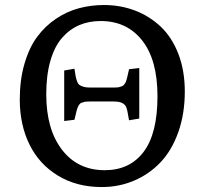

<svg xmlns="http://www.w3.org/2000/svg" viewBox="-20 -734 819 768"><path d="M387.2 14.2Q286.6 14.2 211.7 -31.5Q136.7 -77.1 97.9 -156Q59.1 -234.9 59.1 -335.9Q59.1 -414.6 77.9 -479Q96.7 -543.5 128.4 -586.4Q160.2 -629.4 203.6 -658.7Q247.1 -688 295.2 -700.9Q343.3 -713.9 396 -713.9Q461.9 -713.9 519.8 -691.9Q577.6 -669.9 622.6 -627.7Q667.5 -585.4 693.4 -518.6Q719.2 -451.7 719.2 -368.2Q719.2 -278.3 693.1 -205.1Q667 -131.8 621.8 -84.5Q576.7 -37.1 516.4 -11.5Q456.1 14.2 387.2 14.2ZM398.9 -53.2Q499 -53.2 554.4 -126.5Q609.9 -199.7 609.9 -349.1Q609.9 -494.6 548.6 -572.3Q487.3 -649.9 382.8 -649.9Q335 -649.9 296.1 -633.1Q257.3 -616.2 227.5 -581.8Q197.8 -547.4 181.4 -490.2Q165 -433.1 165 -356.9Q165 -216.8 228 -135Q291 -53.2 398.9 -53.2ZM236.8 -250V-452.1L277.8 -459Q280.8 -438.5 282.7 -428.5Q284.7 -418.5 288.6 -408Q292.5 -397.5 299.1 -393.3Q305.7 -389.2 315.4 -386.5Q325.2 -383.8 340.8 -383.8H433.1Q441.9 -383.8 448.7 -384.3Q455.6 -384.8 460.9 -386.7Q466.3 -388.7 470 -390.1Q473.6 -391.6 476.8 -396Q480 -400.4 481.7 -403.1Q483.4 -405.8 485.6 -413.1Q487.8 -420.4 488.8 -424.8Q489.7 -429.2 492.2 -439.7Q494.6 -450.2 496.1 -457L537.1 -461.9V-259.8L496.1 -252.9Q489.3 -296.9 484.4 -306.6Q475.1 -325.2 445.8 -327.6Q439.9 -328.1 433.1 -328.1H340.8Q332 -328.1 325.4 -327.6Q318.8 -327.1 313.5 -325.2Q308.1 -323.2 304.7 -322.3Q301.3 -321.3 297.9 -316.7Q294.4 -312 293 -309.6Q291.5 -307.1 289.1 -299.6Q286.6 -292 285.6 -287.8Q284.7 -283.7 282 -272.5Q279.3 -261.2 277.8 -254.9Z"/></svg>

Font: Literata Book
Style: Regular
Weight: 400
Designer: Latin by Veronika Burian and Jose Scaglione. Greek by Irene Vlachou. Cyrillic by Vera Evstafieva
Foundry: TypeTogether
Version: Version 2.003;PS 002.003;hotconv 1.0.88;makeotf.lib2.5.64775